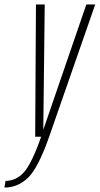

<svg xmlns="http://www.w3.org/2000/svg" viewBox="-96 -616 449 865"><path d="M62.5 0H125.5L333 -596H293L99.5 -32.5H99L105.5 -596H66ZM-76 229Q-15 229 30.8 184.2Q76.5 139.5 125.5 0L89.5 -0.5Q47 121 11.8 160Q-23.5 199 -71 199Z"/></svg>

Font: Anybody Condensed ExtraLight
Style: Italic
Weight: 250
Width: 3
Italic angle: -10°
Version: Version 1.113;gftools[0.9.25]